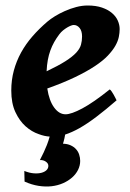

<svg xmlns="http://www.w3.org/2000/svg" viewBox="-20 -477 472 698"><path d="M271.5 107.9Q271.5 125 263.7 140.6Q255.9 156.2 241.9 168.5Q228 180.7 209.2 189Q190.4 197.3 168 200Q145.5 202.6 120.4 198.7Q95.2 194.8 69.3 183.1L68.4 144.5Q86.9 151.9 103 153.1Q119.1 154.3 130.9 151.1Q142.6 147.9 149.2 141.4Q155.8 134.8 155.8 126Q155.8 116.7 146.2 110.4Q136.7 104 125 105Q140.6 75.2 150.4 50.3Q156.2 35.6 160.6 19.5Q142.1 18.6 121.1 10.7Q95.2 2 73 -17.8Q50.8 -37.6 35.9 -69.6Q21 -101.6 21 -147.9Q21 -186 30.3 -220.5Q39.6 -254.9 56.6 -285.9Q73.7 -316.9 97.9 -344.7Q122.1 -372.6 152.3 -398.4Q163.1 -407.7 179.7 -418Q196.3 -428.2 216.1 -437Q235.8 -445.8 257.1 -451.4Q278.3 -457 298.8 -457Q328.6 -457 350.6 -449.5Q372.6 -441.9 387 -429.7Q401.4 -417.5 408.2 -402.1Q415 -386.7 415 -371.1Q415 -357.9 411.9 -342.5Q408.7 -327.1 399.2 -310.3Q389.6 -293.5 372.1 -274.9Q354.5 -256.3 325.2 -236.8Q295.9 -217.3 253.4 -196.8Q210.9 -176.3 151.9 -155.3Q158.7 -110.8 176.8 -86.2Q194.8 -61.5 218.3 -61.5Q239.3 -61.5 279.5 -83Q319.8 -104.5 378.9 -151.9Q381.8 -150.4 385.7 -144.8Q389.6 -139.2 393.3 -132.6Q397 -126 399.9 -120.1L403.8 -112.3Q363.8 -77.6 330.6 -52.5Q297.4 -27.3 269 -11.2Q241.2 4.4 216.8 12.2Q215.8 18.6 214.4 25.1Q212.9 31.7 211.4 37.1Q210 42.5 209 45.4Q225.1 45.9 236.8 51.3Q248.5 56.6 256.3 65.2Q264.2 73.7 267.8 85Q271.5 96.2 271.5 107.9ZM195.8 -352.5Q185.1 -338.4 177 -324Q168.9 -309.6 163.1 -293.5Q157.2 -277.3 153.8 -258.8Q150.4 -240.2 149.4 -217.8Q192.4 -238.3 218 -254.6Q243.7 -271 257.1 -285.6Q270.5 -300.3 274.4 -314.5Q278.3 -328.6 278.3 -344.2Q278.3 -364.3 269.5 -375.2Q260.7 -386.2 248 -386.2Q244.1 -386.2 237.8 -383.8Q231.4 -381.3 224.1 -377Q216.8 -372.6 209.2 -366.5Q201.7 -360.4 195.8 -352.5Z"/></svg>

Font: Gentium Book Basic
Style: Bold Italic
Weight: 700
Italic angle: -8°
Designer: J. Victor Gaultney and Annie Olsen
Foundry: SIL International
Version: Version 1.102; 2013; Maintenance release